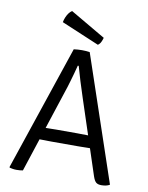

<svg xmlns="http://www.w3.org/2000/svg" viewBox="-96 -950 788 1025"><g transform="rotate(10 298.5 -438.0)"><path d="M254.5 -683Q263.5 -684.5 276.5 -685.2Q289.5 -686 299.5 -686Q308 -686 321.2 -685.2Q334.5 -684.5 341 -683L570.5 -4.5Q561.5 1 550 3.5Q538.5 6 525 6Q506.5 6 496.8 -2Q487 -10 479 -33.5L347.5 -433Q332.5 -477.5 319 -522Q305.5 -566.5 296 -600.5H291Q286 -581 279.8 -558.2Q273.5 -535.5 267.5 -515Q261.5 -494.5 257.5 -481.5L99.5 1Q92.5 2.5 83.5 3.2Q74.5 4 65.5 4Q54 4 45.5 2.5Q37 1 28 -1L26 -4.5ZM227 -177Q223.5 -177 206.5 -177.2Q189.5 -177.5 172.2 -177.8Q155 -178 151.5 -178H121L145.5 -243.5H172.5Q176 -243.5 190.5 -243.8Q205 -244 219.5 -244.2Q234 -244.5 237.5 -244.5H352Q355 -244.5 370 -244.2Q385 -244 400.2 -243.8Q415.5 -243.5 419 -243.5H446L468 -178H438Q434 -178 416.5 -177.8Q399 -177.5 381.8 -177.2Q364.5 -177 361.5 -177ZM210.5 -882.5Q201 -876.5 193.2 -866Q185.5 -855.5 180 -842.2Q174.5 -829 172 -815.5L377 -729Q387.5 -736 393.2 -748.2Q399 -760.5 401.5 -771Z"/></g></svg>

Font: Signika Light
Style: Regular
Weight: 300
Designer: Anna Giedry
Foundry: Anna Giedry
Version: Version 2.000